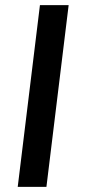

<svg xmlns="http://www.w3.org/2000/svg" viewBox="-20 -731 331 751"><path d="M49.3 0 136.2 -710.9H248.5L161.6 0Z"/></svg>

Font: Muli
Style: Semi-BoldItalic
Weight: 600
Italic angle: -7°
Designer: Vernon Adams
Foundry: newtypography
Version: Version 2.0; ttfautohint (v1.00rc1.2-2d82) -l 8 -r 50 -G 200